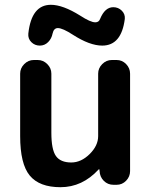

<svg xmlns="http://www.w3.org/2000/svg" viewBox="-20 -770 631 800"><path d="M232 10Q144 10 104 -38.5Q64 -87 64 -203V-463Q64 -486 81 -503Q98 -520 121 -520H137Q160 -520 177 -503Q194 -486 194 -463V-217Q194 -147 213 -120Q232 -93 277 -93Q318 -93 353.5 -128Q389 -163 389 -203V-463Q389 -486 406 -503Q423 -520 446 -520H466Q489 -520 505.5 -503Q522 -486 522 -463V-57Q522 -34 505.5 -17Q489 0 466 0H453Q429 0 412.5 -16.5Q396 -33 395 -57L394 -64Q394 -65 393 -65Q392 -65 391 -64Q323 10 232 10ZM452 -740Q473 -740 487.5 -725.5Q502 -711 500 -691Q486 -580 406 -580Q354 -580 284 -625Q241 -653 221 -653Q204 -653 199 -630Q195 -609 180.5 -594.5Q166 -580 146 -580Q125 -580 110.5 -594.5Q96 -609 98 -630Q111 -750 192 -750Q242 -750 314 -705Q357 -677 377 -677Q392 -677 397 -691Q417 -740 452 -740Z"/></svg>

Font: Rounded Mplus 1c Bold
Style: Bold
Weight: 700
Version: Version 1.059.20150529